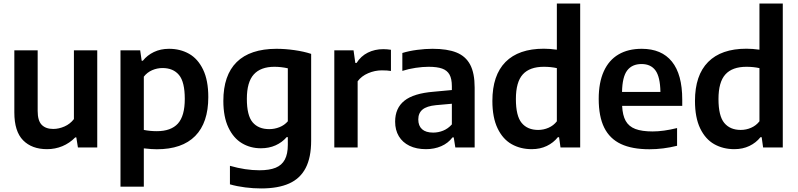

<svg xmlns="http://www.w3.org/2000/svg" viewBox="-20 -828 4480 1078"><path d="M60.5 -197V-545.5H191.5V-205Q191.5 -150.5 214.2 -127.2Q237 -104 279 -104Q310.5 -104 342.2 -118Q374 -132 395 -159.5V-545.5H526V0H417.5L408.5 -56.5H402.5Q370.5 -24 330 -7.2Q289.5 9.5 244 9.5Q159 9.5 109.8 -40.2Q60.5 -90 60.5 -197Z M656.5 -545.5H767L775.5 -487H782Q806.5 -518 844.2 -536Q882 -554 929 -554Q992 -554 1041.5 -526Q1091 -498 1120.2 -437.5Q1149.5 -377 1149.5 -283Q1149.5 -139 1076 -64.5Q1002.5 10 860.5 10Q831.5 10 787.5 5V220H656.5ZM1017.5 -272.5Q1017.5 -368 985 -407Q952.5 -446 892.5 -446Q862 -446 834 -433.8Q806 -421.5 787.5 -397.5V-98.5Q822.5 -91.5 860.5 -91.5Q940 -91.5 978.8 -134.2Q1017.5 -177 1017.5 -272.5Z M1271 207V103Q1358.5 128 1436.5 128Q1492.5 128 1527.5 113.8Q1562.5 99.5 1579.2 68Q1596 36.5 1596 -15V-58H1589.5Q1564 -28.5 1527.2 -12Q1490.5 4.5 1444.5 4.5Q1386 4.5 1338.5 -23.8Q1291 -52 1262.5 -111.8Q1234 -171.5 1234 -261.5Q1234 -405.5 1309 -479.5Q1384 -553.5 1532 -554Q1581 -554 1633.5 -546.5Q1686 -539 1727 -525.5V-38.5Q1727 56 1696.2 115.2Q1665.5 174.5 1603.5 202.2Q1541.5 230 1446 230Q1402.5 230 1356.8 224.2Q1311 218.5 1271 207ZM1596 -147V-444.5Q1558 -453 1521 -453Q1443.5 -453 1404.8 -410Q1366 -367 1366 -273Q1366 -179.5 1398.5 -141.2Q1431 -103 1491.5 -103Q1521.5 -103 1549.2 -114Q1577 -125 1596 -147Z M1857 -545.5H1965L1975 -474.5H1982Q2006 -513 2045.2 -532.5Q2084.5 -552 2131.5 -552Q2153 -552 2175 -548.5V-429.5Q2155.5 -433 2124 -433Q2085 -433 2047.2 -417Q2009.5 -401 1988 -371.5V0H1857Z M2645 -336V0H2536.5L2527.5 -56.5H2520.5Q2496 -24 2457.2 -7.2Q2418.5 9.5 2371.5 9.5Q2318 9.5 2279 -9.5Q2240 -28.5 2219.2 -63.2Q2198.5 -98 2198.5 -145Q2198.5 -221 2250.5 -262.5Q2302.5 -304 2415 -313L2517 -322.5V-344Q2517 -385.5 2503.8 -409.2Q2490.5 -433 2462.2 -443Q2434 -453 2386.5 -453Q2353 -453 2314 -447.2Q2275 -441.5 2239 -430V-530.5Q2276 -542 2321.8 -548Q2367.5 -554 2408.5 -554Q2491.5 -554 2543 -533.2Q2594.5 -512.5 2619.8 -465Q2645 -417.5 2645 -336ZM2517 -129.5V-245.5L2427.5 -237.5Q2376 -232.5 2352.2 -212.8Q2328.5 -193 2328.5 -157.5Q2328.5 -121.5 2349.8 -102.5Q2371 -83.5 2412 -83.5Q2441 -83.5 2468.2 -94.5Q2495.5 -105.5 2517 -129.5Z M2744.5 -261.5Q2744.5 -405.5 2818.2 -480Q2892 -554.5 3033.5 -554.5Q3067 -554.5 3106.5 -549V-808H3237.5V0H3127L3119 -57.5H3112Q3087.5 -26.5 3050 -8.5Q3012.5 9.5 2965.5 9.5Q2902.5 9.5 2852.8 -18.5Q2803 -46.5 2773.8 -107.2Q2744.5 -168 2744.5 -261.5ZM3106.5 -147V-445.5Q3073 -453 3033.5 -453Q2954 -453 2915.2 -410.2Q2876.5 -367.5 2876.5 -272Q2876.5 -177 2909 -137.8Q2941.5 -98.5 3001.5 -98.5Q3032 -98.5 3060 -110.8Q3088 -123 3106.5 -147Z M3810.5 -233.5H3473Q3475.5 -180.5 3493 -149.2Q3510.5 -118 3547 -104Q3583.5 -90 3644.5 -90Q3704.5 -90 3781.5 -109V-9.5Q3703 10 3626.5 10Q3529 10 3466.2 -19.5Q3403.5 -49 3372.5 -111.2Q3341.5 -173.5 3341.5 -273Q3341.5 -364.5 3370 -427.5Q3398.5 -490.5 3452.5 -522.2Q3506.5 -554 3583 -554Q3694.5 -554 3752.5 -482.2Q3810.5 -410.5 3810.5 -269ZM3472.5 -312H3688Q3686.5 -396.5 3660.2 -432.5Q3634 -468.5 3582 -468.5Q3529 -468.5 3501.5 -432.5Q3474 -396.5 3472.5 -312Z M3882 -261.5Q3882 -405.5 3955.8 -480Q4029.5 -554.5 4171 -554.5Q4204.5 -554.5 4244 -549V-808H4375V0H4264.5L4256.5 -57.5H4249.5Q4225 -26.5 4187.5 -8.5Q4150 9.5 4103 9.5Q4040 9.5 3990.2 -18.5Q3940.5 -46.5 3911.2 -107.2Q3882 -168 3882 -261.5ZM4244 -147V-445.5Q4210.5 -453 4171 -453Q4091.5 -453 4052.8 -410.2Q4014 -367.5 4014 -272Q4014 -177 4046.5 -137.8Q4079 -98.5 4139 -98.5Q4169.5 -98.5 4197.5 -110.8Q4225.5 -123 4244 -147Z"/></svg>

Font: Encode Sans SemiBold
Style: Regular
Weight: 600
Designer: Multiple Designers
Foundry: Impallari Type
Version: Version 2.000